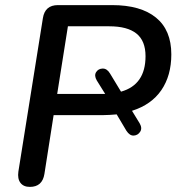

<svg xmlns="http://www.w3.org/2000/svg" viewBox="-20 -725 691 752"><path d="M97 7Q72 7 60 -9Q48 -25 52 -53L148 -654Q156 -705 207 -705H419Q531 -705 591 -656Q651 -607 651 -512Q651 -429 612 -372Q573 -315 497 -291L527 -242Q538 -223 529 -209Q520 -195 504 -194Q488 -193 475 -213L437 -277Q424 -276 410 -275Q396 -274 381 -274H190L154 -44Q146 7 97 7ZM246 -622 204 -357H387Q387 -357 392 -357L359 -410Q348 -429 356.5 -442.5Q365 -456 382 -456.5Q399 -457 411 -437L454 -366Q550 -393 550 -505Q550 -565 514.5 -593.5Q479 -622 408 -622Z"/></svg>

Font: Nunito SemiBold
Style: Italic
Weight: 600
Italic angle: -9°
Designer: Vernon Adams
Foundry: Vernon Adams
Version: Version 3.601; ttfautohint (v1.8.2.53-6de2)